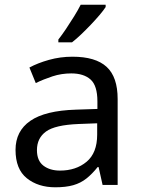

<svg xmlns="http://www.w3.org/2000/svg" viewBox="-20 -786 601 816"><path d="M288 -545Q386 -545 433 -502Q480 -459 480 -365V0H416L399 -76H395Q372 -47 347.5 -27.5Q323 -8 291.5 1Q260 10 215 10Q142 10 94 -28.5Q46 -67 46 -149Q46 -229 109 -272.5Q172 -316 303 -320L394 -323V-355Q394 -422 365 -448Q336 -474 283 -474Q241 -474 203 -461.5Q165 -449 132 -433L105 -499Q140 -518 188 -531.5Q236 -545 288 -545ZM314 -259Q214 -255 175.5 -227Q137 -199 137 -148Q137 -103 164.5 -82Q192 -61 235 -61Q303 -61 348 -98.5Q393 -136 393 -214V-262ZM429 -756Q420 -742 403 -722Q386 -702 365.5 -680.5Q345 -659 324.5 -639.5Q304 -620 286 -606H228V-618Q243 -637 260.5 -663Q278 -689 295 -716.5Q312 -744 323 -766H429Z"/></svg>

Font: Noto Sans Cham
Style: Regular
Weight: 400
Designer: Monotype Design Team
Foundry: Monotype Imaging Inc.
Version: Version 2.002